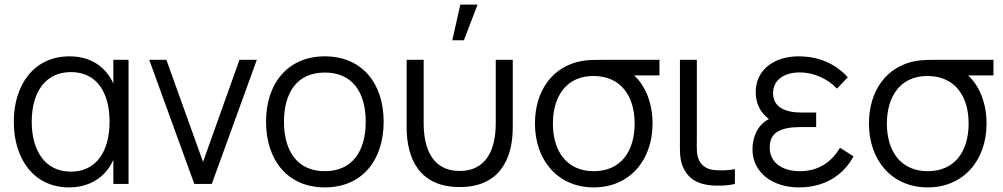

<svg xmlns="http://www.w3.org/2000/svg" viewBox="-20 -800 4364 835"><path d="M280.5 15C370 15 439.5 -29.5 473 -105V0H539V-540H473V-436.5C440 -511 372.5 -555 282.5 -555C127.5 -555 40 -431.5 40 -270C40 -108.5 127.5 15 280.5 15ZM288 -53.5C174 -53.5 118 -148 118 -270.5C118 -396.5 175.5 -486.5 288.5 -486.5C401 -486.5 456.5 -397.5 456.5 -270.5C456.5 -145.5 401.5 -53.5 288 -53.5Z M825 0H901L1097 -540H1021.5L863 -96L703.5 -540H629Z M1392.5 15C1552.5 15 1648.5 -100.5 1648.5 -270.5C1648.5 -437.5 1554.5 -555 1392.5 -555C1234.5 -555 1137 -440.5 1137 -270.5C1137 -103 1231.5 15 1392.5 15ZM1392.5 -55.5C1275.5 -55.5 1215 -140.5 1215 -270.5C1215 -396.5 1271.5 -484.5 1392.5 -484.5C1511.5 -484.5 1570.5 -400.5 1570.5 -270.5C1570.5 -143 1512.5 -55.5 1392.5 -55.5Z M1982 -780 1947 -625H1997.5L2057 -780ZM1748.5 -246.5C1748.5 -110 1804 13.5 1979 13.5C2154 13.5 2210 -110 2210 -246.5V-540H2136V-264.5C2136 -145.5 2092.5 -56.5 1979 -56.5C1866 -56.5 1822.5 -145.5 1822.5 -264.5V-540H1748.5Z M2562 15C2717.5 15 2818 -102.5 2818 -263C2818 -351 2787.5 -426 2738 -472H2848V-540H2615.5C2577 -540 2539 -540 2511 -535C2384.5 -512.5 2306.5 -407 2306.5 -263C2306.5 -102.5 2406.5 15 2562 15ZM2562 -55.5C2448.5 -55.5 2384.5 -138 2384.5 -263C2384.5 -380 2443 -470.5 2562 -469.5C2679 -469 2740 -383.5 2740 -263C2740 -140.5 2679 -55.5 2562 -55.5Z M3060 4.5C3092.5 9.5 3140.5 8.5 3176 0V-64.5C3148 -59 3115 -57.5 3086.5 -60.5C3058 -63.5 3036 -74.5 3021.5 -100.5C3008 -126.5 3010.5 -152.5 3010.5 -198.5V-540H2937V-195.5C2937 -140 2934.5 -102.5 2955 -63.5C2978 -20 3016 -1.5 3060 4.5Z M3454.5 15C3563.5 15 3646 -35 3692 -120L3633 -157.5C3594 -91 3535 -55.5 3459 -55.5C3379.5 -55.5 3327.5 -94.5 3327.5 -158.5C3327.5 -224.5 3373.5 -247.5 3465.5 -247.5H3529.5V-310.5H3466C3391.5 -310.5 3342 -336 3342 -394.5C3342 -456 3394.5 -485 3458 -485C3522 -485 3581.5 -455.5 3620 -414.5L3667 -464C3613.5 -523 3540.5 -555 3452.5 -555C3348.5 -555 3266.5 -497.5 3266.5 -399.5C3266.5 -349 3287 -310.5 3324 -282C3275 -258 3252.5 -203.5 3252.5 -151.5C3252.5 -48.5 3340.5 15 3454.5 15Z M4014.5 15C4170 15 4270.5 -102.5 4270.5 -263C4270.5 -351 4240 -426 4190.5 -472H4300.5V-540H4068C4029.5 -540 3991.5 -540 3963.5 -535C3837 -512.5 3759 -407 3759 -263C3759 -102.5 3859 15 4014.5 15ZM4014.5 -55.5C3901 -55.5 3837 -138 3837 -263C3837 -380 3895.5 -470.5 4014.5 -469.5C4131.5 -469 4192.5 -383.5 4192.5 -263C4192.5 -140.5 4131.5 -55.5 4014.5 -55.5Z"/></svg>

Font: Hauora
Style: Regular
Weight: 400
Designer: Mikhail Sharanda
Foundry: WCYS & Co.
Version: Version 1.010